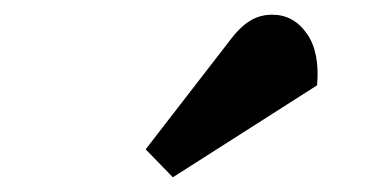

<svg xmlns="http://www.w3.org/2000/svg" viewBox="-20 -825 533 261"><path d="M294 -772Q306 -788 319.5 -796.5Q333 -805 350 -805Q379 -805 397 -779.5Q415 -754 411 -709L215 -584L178 -622Z"/></svg>

Font: Literata 7pt
Style: Bold Italic
Weight: 700
Italic angle: -2°
Designer: Latin by Veronika Burian and Jose Scaglione. Greek by Irene Vlachou. Cyrillic by Vera Evstafieva
Foundry: TypeTogether
Version: Version 3.002